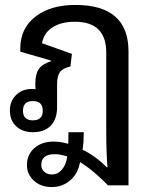

<svg xmlns="http://www.w3.org/2000/svg" viewBox="-20 -536 617 777"><path d="M189 221Q146 221 117.5 195.5Q89 170 89 132Q89 90 119 63.5Q149 37 196 37Q226 37 256 46Q257 27 257 -1H319Q319 17 318 34.5Q317 52 314 70Q338 81 363 99Q388 117 412 141H415Q413 118 411.5 83Q410 48 410 -4V-323Q410 -448 283 -448Q227 -448 192 -425Q157 -402 150 -361L271 -318L265 -267Q234 -260 222.5 -244Q211 -228 211 -195V-102Q211 -54 185.5 -27.5Q160 -1 113 -1Q71 -1 45.5 -25Q20 -49 20 -89Q20 -127 45 -151.5Q70 -176 109 -176Q117 -176 124 -175Q123 -181 123 -186V-198Q123 -236 137 -256.5Q151 -277 186 -288V-291L62 -327V-339Q62 -421 123 -468.5Q184 -516 285 -516Q500 -516 500 -328V214H417Q393 189 362.5 163Q332 137 304 120Q295 168 263.5 194.5Q232 221 189 221ZM113 -49Q153 -49 153 -88Q153 -127 113 -127Q73 -127 73 -88Q73 -49 113 -49ZM147 132Q147 148 159 159Q171 170 190 170Q214 170 231 150Q248 130 252 97Q223 88 201 88Q147 88 147 132Z"/></svg>

Font: Noto Sans Thai Looped UI
Style: Regular
Weight: 400
Designer: Cadson Demak Team
Foundry: Cadson Demak Co., Ltd.
Version: Version 1.000